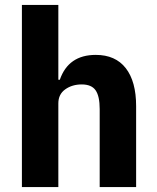

<svg xmlns="http://www.w3.org/2000/svg" viewBox="-20 -760 636 780"><path d="M69 0V-740H217V-436H223Q258 -537 369 -537Q449 -537 491 -483Q533 -429 533 -329V0H385V-317Q385 -369 368.5 -393Q352 -417 312 -417Q273 -417 245 -397Q217 -377 217 -340V0Z"/></svg>

Font: Aneliza
Style: Bold
Weight: 700
Designer: Mike Abbink, Paul van der Laan, Pieter van Rosmalen
Foundry: Bold Monday
Version: Version 3.0